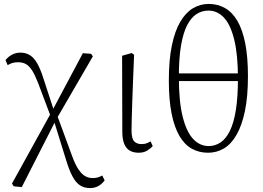

<svg xmlns="http://www.w3.org/2000/svg" viewBox="-20 -766 1341 978"><path d="M50 183 41 169 246 -202 402 -495 444 -492 453 -479 265 -155 91 187ZM439 192Q409 192 387.5 178Q366 164 349 132Q332 100 316 47L258 -140H242L271 -179L347 28Q363 72 379.5 96.5Q396 121 413.5 131Q431 141 452 141Q468 141 479 137.5Q490 134 501 128L513 153Q505 164 494 173Q483 182 469.5 187Q456 192 439 192ZM239 -171 173 -346Q158 -384 144 -406.5Q130 -429 113 -439Q96 -449 71 -449Q55 -449 42.5 -445Q30 -441 19 -434L8 -460Q16 -470 27 -478.5Q38 -487 52 -492.5Q66 -498 83 -498Q112 -498 133 -484.5Q154 -471 170 -442.5Q186 -414 200 -370L252 -211H269Z M686 12Q660 12 641.5 1.5Q623 -9 613 -32.5Q603 -56 603 -95L602 -482L651 -496L663 -487Q660 -412 657.5 -351Q655 -290 653.5 -242Q652 -194 651 -159Q650 -124 650 -101Q650 -60 663.5 -46Q677 -32 701 -32Q717 -32 728 -36.5Q739 -41 747 -46L758 -22Q748 -10 730 1Q712 12 686 12Z M1040 12Q1083 12 1120 -9.5Q1157 -31 1184.5 -78.5Q1212 -126 1227.5 -200Q1243 -274 1243 -378Q1243 -476 1229 -546Q1215 -616 1189 -660Q1163 -704 1126 -725Q1089 -746 1043 -746Q1000 -746 963 -724Q926 -702 898.5 -655.5Q871 -609 855.5 -535Q840 -461 840 -356Q840 -258 854 -188Q868 -118 894 -73.5Q920 -29 957 -8.5Q994 12 1040 12ZM1043 -22Q998 -22 964 -58Q930 -94 910.5 -171.5Q891 -249 891 -375Q891 -469 902 -533.5Q913 -598 933 -637Q953 -676 980.5 -694Q1008 -712 1042 -712Q1087 -712 1120.5 -676.5Q1154 -641 1173 -564.5Q1192 -488 1192 -366Q1192 -272 1181.5 -206Q1171 -140 1151 -99.5Q1131 -59 1103.5 -40.5Q1076 -22 1043 -22ZM869 -353H1215V-392H869Z"/></svg>

Font: Source Serif 4 Light
Style: Regular
Weight: 300
Designer: Frank Grießhammer
Foundry: Adobe Systems Incorporated
Version: Version 4.004;hotconv 1.0.116;makeotfexe 2.5.65601